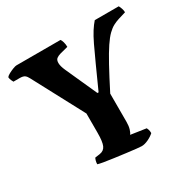

<svg xmlns="http://www.w3.org/2000/svg" viewBox="-167 -861 1021 1019"><g transform="rotate(-30 343.5 -352.0)"><path d="M420 0Q413 0 388.5 -2.5Q364 -5 330 -9.5Q296 -14 261.5 -18.5Q227 -23 201 -27.5Q175 -32 167 -35Q167 -46 170 -56.5Q173 -67 176 -71L205 -75Q232 -79 242 -102Q252 -125 252 -180V-297L86 -609Q79 -623 69.5 -630Q60 -637 39 -637H1Q-1 -641 -5.5 -650Q-10 -659 -11 -671Q-6 -678 8 -685.5Q22 -693 36.5 -698.5Q51 -704 58 -704H328Q333 -698 337 -684Q341 -670 341 -654L291 -641Q277 -637 267 -629.5Q257 -622 257 -603Q257 -584 270 -555L357 -362H364Q401 -444 427 -501.5Q453 -559 471.5 -597.5Q490 -636 506 -661Q522 -686 538 -704H685Q690 -695 694 -683Q698 -671 698 -660L652 -646Q633 -640 616 -631Q599 -622 580.5 -604Q562 -586 539.5 -552.5Q517 -519 486.5 -463.5Q456 -408 414 -325V-152Q414 -127 408.5 -109Q403 -91 396 -83L490 -69Q492 -65 495 -57Q498 -49 498 -35Q483 -21 460.5 -10.5Q438 0 420 0Z"/></g></svg>

Font: Texturina 72pt Black
Style: Regular
Weight: 900
Designer: Guillermo Torres Carreño
Foundry: Omnibus-Type
Version: Version 1.002; ttfautohint (v1.8.3)